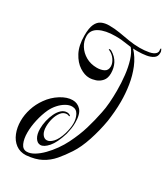

<svg xmlns="http://www.w3.org/2000/svg" viewBox="-255 -869 1119 1290"><g transform="rotate(30 304.0 -224.5)"><path d="M170 313Q124 315 91 290.5Q58 266 41 223.5Q24 181 24 130Q24 83 39.5 34Q55 -15 86 -58Q119 -105 167 -135Q215 -165 258 -165Q296 -165 322 -137Q348 -109 348 -41Q348 -16 344 7.5Q340 31 335 51Q310 132 278 168.5Q246 205 219 205Q195 205 179 179.5Q163 154 163 111Q163 80 170.5 47.5Q178 15 191.5 -13Q205 -41 224 -58Q243 -75 266 -75Q280 -75 291 -67Q294 -64 294 -62Q294 -60 290.5 -60Q287 -60 283 -61Q282 -64 269 -64Q244 -63 226.5 -40.5Q209 -18 200 14Q191 46 191 77Q191 114 205 135Q219 156 240 156Q262 156 286 130.5Q310 105 327 50Q333 29 336.5 8.5Q340 -12 340 -31Q340 -68 324.5 -97Q309 -126 276 -126Q253 -126 228 -111.5Q203 -97 181.5 -73Q160 -49 146 -20Q126 23 114 76Q102 129 102 176Q102 224 116.5 257Q131 290 162 290Q189 290 219 272Q249 254 278.5 224Q308 194 333.5 158Q359 122 377 86Q414 12 434 -55Q454 -122 468 -192Q476 -229 479.5 -274.5Q483 -320 483 -369Q483 -429 476.5 -487Q470 -545 455 -593Q440 -641 416 -669Q392 -672 375 -674.5Q358 -677 339.5 -679Q321 -681 292 -681Q214 -681 168 -656.5Q122 -632 122 -585Q122 -546 143.5 -511.5Q165 -477 202.5 -455.5Q240 -434 288 -434Q320 -434 343 -446Q366 -458 366 -489Q366 -513 348.5 -539Q331 -565 302 -578Q296 -581 296 -583Q296 -585 301 -585Q304 -585 307 -585Q310 -585 314 -583Q355 -559 372.5 -524.5Q390 -490 390 -449Q390 -411 371 -389Q352 -367 326 -358.5Q300 -350 277 -350Q241 -350 201.5 -375.5Q162 -401 135 -452Q108 -503 108 -581Q108 -638 122 -668.5Q136 -699 161 -710.5Q186 -722 219 -722Q262 -722 303 -715Q344 -708 385.5 -701Q427 -694 471 -694Q508 -694 542 -700.5Q576 -707 590 -724Q594 -731 595 -734.5Q596 -738 596 -740Q596 -744 595.5 -747Q595 -750 595 -753Q595 -762 598 -762Q601 -762 606 -748Q608 -744 608 -739.5Q608 -735 608 -731Q608 -705 587.5 -691Q567 -677 535.5 -672Q504 -667 472 -667Q462 -667 453 -667Q444 -667 435 -668Q476 -624 499.5 -566.5Q523 -509 533 -445.5Q543 -382 543 -318Q543 -277 539.5 -237Q536 -197 531 -162Q517 -80 491 -1Q465 78 430 131Q398 180 364.5 219Q331 258 285.5 282.5Q240 307 170 313Z"/></g></svg>

Font: Festive
Style: Regular
Weight: 400
Designer: Robert E. Leuschke
Foundry: Robert E. Leuschke
Version: Version 1.101; ttfautohint (v1.8.3)